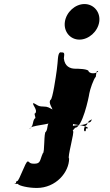

<svg xmlns="http://www.w3.org/2000/svg" viewBox="-20 -790 544 950"><path d="M301 -682C294 -634 327 -594 373 -594C419 -594 464 -634 471 -682C478 -730 444 -770 398 -770C352 -770 308 -730 301 -682ZM261 -444C257 -414 240 -296 230 -296C217 -280 242 -254 239 -246C228 -246 251 -248 241 -248C223 -256 219 -263 193 -263C167 -263 164 -272 146 -280C135 -280 154 -278 144 -278C141 -270 167 -246 155 -230C144 -230 162 -204 152 -204C139 -188 147 -164 127 -156C116 -156 139 -154 129 -154C127 -170 233 -173 232 -186C221 -186 240 -188 230 -188C210 -180 219 -154 207 -138C196 -138 202 -32 192 -32C176 4 182 20 149 20C122 20 127 9 117 9C106 9 75 106 65 106C52 110 67 116 53 118C42 118 64 120 54 120C54 120 76 119 69 121C75 129 119 140 162 140C257 140 322 62 322 -6C311 -6 351 -142 341 -142C332 -156 351 -178 334 -186C323 -186 341 -184 331 -184C327 -176 371 -171 374 -171C377 -171 419 -163 415 -155C404 -155 406 -157 404 -142C395 -134 391 -155 404 -169C414 -169 418 -202 415 -180C417 -194 425 -192 434 -200C432 -188 426 -184 418 -184C378 -157 339 -188 306 -141C297 -124 298 -120 309 -116C323 -122 340 -144 352 -158C387 -158 419 -305 422 -328C425 -346 443 -400 454 -410C458 -436 456 -439 466 -439C465 -430 435 -420 419 -435C421 -450 363 -450 353 -450C326 -450 300 -462 296 -501C300 -531 299 -531 277 -531C264 -521 268 -492 261 -444Z"/></svg>

Font: Hussar Przerywany
Style: Obl
Weight: 400
Foundry: Cannot Into Space Fonts
Version: Version 0.982